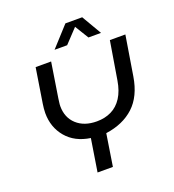

<svg xmlns="http://www.w3.org/2000/svg" viewBox="-155 -999 1011 1118"><g transform="rotate(-20 350.5 -440.0)"><path d="M257 0 289 -202Q194 -216 141.5 -278.5Q89 -341 89 -429Q89 -442 90.5 -457Q92 -472 94 -485L128 -700H224L190 -484Q189 -474 187 -461Q185 -448 185 -437Q185 -366 231.5 -323.5Q278 -281 356 -281Q406 -281 446 -300.5Q486 -320 512.5 -361Q539 -402 549 -464L588 -700H684L644 -454Q625 -337 558 -275Q491 -213 383 -198L352 0ZM266 -757 378 -880H482L554 -757H476L424 -842L344 -757Z"/></g></svg>

Font: MuseoModerno
Style: Italic
Weight: 400
Italic angle: -9°
Designer: Pablo Cosgaya, Héctor Gatti, Marcela Romero, and the Authors of The MuseoModerno Project.
Foundry: Omnibus-Type Team
Version: Version 1.003